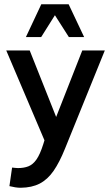

<svg xmlns="http://www.w3.org/2000/svg" viewBox="-20 -740 524 915"><path d="M78.1 154.8Q65.9 154.8 52.2 152.6Q38.6 150.4 24.9 147L37.6 58.6Q45.4 59.1 52.5 60.1Q59.6 61 65.4 61Q93.8 61 115.2 52.7Q136.7 44.4 153.8 20Q170.9 -4.4 186 -52.2L191.9 -71.3L9.8 -499.5H121.6L247.6 -182.6L372.1 -499.5H479.5L289.6 -31.2Q263.7 33.2 235.4 74.2Q207 115.2 169.4 134.8Q131.8 154.3 78.1 154.8ZM103.5 -563.5 176.8 -719.7H307.1L380.9 -563.5H308.1L241.7 -667.5L176.3 -563.5Z"/></svg>

Font: Pontano Sans
Style: Bold
Weight: 700
Designer: Vernon Adams
Foundry: Vernon Adams
Version: Version 2.001